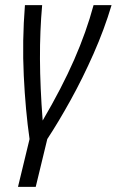

<svg xmlns="http://www.w3.org/2000/svg" viewBox="-20 -542 454 747"><path d="M50 185 95 -1Q79 -112 72.5 -247.5Q66 -383 77 -522H144Q135 -422 135.5 -312.5Q136 -203 146 -73Q221 -201 268.5 -309.5Q316 -418 344 -522H414Q386 -428 344 -333Q302 -238 255 -153Q208 -68 164 -1L119 185Z"/></svg>

Font: Ubuntu Sans Condensed
Style: Italic
Weight: 400
Width: 3
Italic angle: -13.5°
Designer: Dalton Maag Ltd
Foundry: Dalton Maag Ltd
Version: Version 1.006; ttfautohint (v1.8.4.7-5d5b)